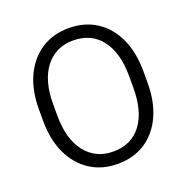

<svg xmlns="http://www.w3.org/2000/svg" viewBox="-130 -841 943 971"><g transform="rotate(-20 341.5 -356.0)"><path d="M622.6 -385.7V-325.2Q622.6 -222.2 587.9 -147Q553.2 -71.8 490.2 -31Q427.2 9.8 341.8 9.8Q258.3 9.8 194.8 -31Q131.3 -71.8 95.7 -147Q60.1 -222.2 60.1 -325.2V-385.7Q60.1 -488.8 95.5 -564Q130.9 -639.2 194.1 -679.9Q257.3 -720.7 340.8 -720.7Q426.3 -720.7 489.5 -679.9Q552.7 -639.2 587.6 -564Q622.6 -488.8 622.6 -385.7ZM546.4 -325.2V-386.7Q546.4 -513.2 492.4 -583.7Q438.5 -654.3 340.8 -654.3Q246.6 -654.3 191.7 -583.7Q136.7 -513.2 136.7 -386.7V-325.2Q136.7 -198.2 192.1 -127.4Q247.6 -56.6 341.8 -56.6Q439.5 -56.6 492.9 -127.4Q546.4 -198.2 546.4 -325.2Z"/></g></svg>

Font: Vazirmatn UI FD Light
Style: Regular
Weight: 300
Designer: Saber Rastikerdar
Foundry: Saber Rastikerdar
Version: Version 33.003